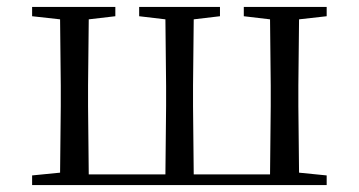

<svg xmlns="http://www.w3.org/2000/svg" viewBox="-20 -536 1040 556"><path d="M197 0H926V-28L846 -36L844 -229V-288L846 -480L926 -489V-516H686V-489L762 -480L764 -288V-229L762 -31H541L539 -229V-288L541 -480L617 -489V-516H383V-489L459 -480L461 -288V-229L459 -31H237L235 -229V-288L237 -480L314 -489V-516H73V-489L154 -480L156 -288V-229L154 -36L73 -28V0Z"/></svg>

Font: Harano Aji Mincho K1
Style: Regular
Weight: 400
Foundry: Masamichi Hosoda
Version: HaranoAjiMinchoK1-Regular version 20230610;ttx 4.39.4